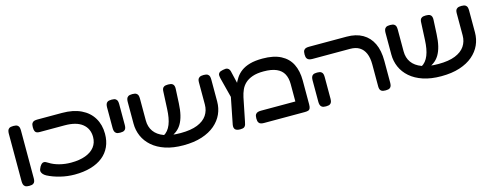

<svg xmlns="http://www.w3.org/2000/svg" viewBox="-24 -1203 4681 1833"><g transform="rotate(-15 2316.5 -286.0)"><path d="M104 9Q77 9 64.5 0.5Q52 -8 48 -22Q44 -36 44 -51V-524Q44 -539 48 -553Q52 -567 64.5 -575Q77 -583 105 -583Q132 -583 144.5 -574.5Q157 -566 160.5 -552.5Q164 -539 164 -523V-50Q164 -35 160.5 -21.5Q157 -8 144.5 0.5Q132 9 104 9Z M552 17Q482 17 412 0Q342 -17 286 -46Q266 -57 255 -70.5Q244 -84 242 -98Q241 -106 245 -118Q249 -130 256 -142Q266 -158 275.5 -166Q285 -174 299 -174Q304 -174 314 -170Q324 -166 337 -157Q377 -131 432.5 -116.5Q488 -102 548 -102Q631 -102 690.5 -124Q750 -146 781.5 -187Q813 -228 813 -285Q813 -367 754 -414.5Q695 -462 578 -462H333Q318 -462 306 -466Q294 -470 287.5 -483Q281 -496 281 -523Q281 -550 289.5 -563Q298 -576 312 -579.5Q326 -583 342 -583H586Q696 -583 773 -546Q850 -509 890.5 -441.5Q931 -374 931 -285Q931 -214 905.5 -158Q880 -102 831 -63Q782 -24 711.5 -3.5Q641 17 552 17Z M1075 -257Q1048 -257 1035.5 -265.5Q1023 -274 1019 -288Q1015 -302 1015 -317V-524Q1015 -539 1019 -553Q1023 -567 1035.5 -575Q1048 -583 1076 -583Q1103 -583 1115.5 -574.5Q1128 -566 1131.5 -552.5Q1135 -539 1135 -523V-316Q1135 -301 1131.5 -287.5Q1128 -274 1115.5 -265.5Q1103 -257 1075 -257Z M1628 16Q1526 16 1449.5 -9.5Q1373 -35 1321.5 -80Q1270 -125 1244.5 -183.5Q1219 -242 1219 -307V-523Q1219 -539 1223 -552.5Q1227 -566 1239.5 -574.5Q1252 -583 1280 -583Q1307 -583 1320 -574.5Q1333 -566 1336.5 -552.5Q1340 -539 1340 -522V-307Q1340 -243 1372.5 -197.5Q1405 -152 1469.5 -128Q1534 -104 1631 -104Q1733 -104 1797.5 -130Q1862 -156 1893 -202Q1924 -248 1924 -308V-528Q1924 -543 1928 -555Q1932 -567 1945 -575Q1958 -583 1985 -583Q2012 -583 2025 -574.5Q2038 -566 2041.5 -552Q2045 -538 2045 -522V-305Q2045 -239 2019 -181.5Q1993 -124 1941 -79.5Q1889 -35 1810.5 -9.5Q1732 16 1628 16ZM1458 -80 1433 -116 1464 -121Q1490 -135 1508 -157Q1526 -179 1538 -209Q1550 -239 1556.5 -276.5Q1563 -314 1565 -358L1573 -527Q1573 -542 1577 -555Q1581 -568 1594 -575.5Q1607 -583 1634 -583Q1662 -583 1674.5 -575Q1687 -567 1691 -553.5Q1695 -540 1694 -524L1687 -383Q1684 -318 1672 -268Q1660 -218 1638 -181.5Q1616 -145 1581 -121Q1546 -97 1496 -83Z M2886 -287V-51Q2886 -27 2880.5 -13.5Q2875 0 2862 4.5Q2849 9 2827 9H2425Q2409 9 2395 5.5Q2381 2 2372.5 -11Q2364 -24 2364 -51Q2364 -79 2372.5 -91.5Q2381 -104 2395 -108Q2409 -112 2426 -112H2766V-284Q2766 -343 2744 -384Q2722 -425 2673.5 -446.5Q2625 -468 2546 -468Q2481 -468 2436.5 -452.5Q2392 -437 2364 -411Q2336 -385 2321 -351Q2306 -317 2298 -280L2252 -52Q2249 -37 2245 -22.5Q2241 -8 2229 0.5Q2217 9 2190 9Q2154 9 2140 -6Q2126 -21 2131 -52L2194 -371L2236 -331Q2249 -369 2264.5 -406.5Q2280 -444 2302 -477Q2324 -510 2358 -535Q2392 -560 2443 -574.5Q2494 -589 2568 -589Q2678 -589 2748.5 -552.5Q2819 -516 2852.5 -448.5Q2886 -381 2886 -287ZM2201 -242 2133 -507Q2129 -523 2128 -538.5Q2127 -554 2137.5 -565.5Q2148 -577 2176 -582Q2206 -589 2220.5 -582.5Q2235 -576 2241 -563Q2247 -550 2249 -537L2295 -341Z M3627 9Q3600 9 3587.5 1.5Q3575 -6 3571 -18.5Q3567 -31 3567 -45V-264Q3567 -329 3548 -373Q3529 -417 3492.5 -439.5Q3456 -462 3401 -462H3029Q3012 -462 2998 -466Q2984 -470 2975.5 -483Q2967 -496 2967 -523Q2967 -551 2975.5 -563.5Q2984 -576 2998 -579.5Q3012 -583 3028 -583H3399Q3491 -583 3555.5 -546Q3620 -509 3653.5 -439Q3687 -369 3687 -266V-52Q3687 -36 3683.5 -22Q3680 -8 3667.5 0.5Q3655 9 3627 9ZM3037 9Q3010 9 2997.5 0.5Q2985 -8 2981 -22Q2977 -36 2977 -51V-266Q2977 -281 2981 -295Q2985 -309 2997.5 -317Q3010 -325 3038 -325Q3065 -325 3077.5 -316.5Q3090 -308 3093.5 -294.5Q3097 -281 3097 -265V-50Q3097 -35 3093.5 -21.5Q3090 -8 3077.5 0.5Q3065 9 3037 9Z M4176 16Q4074 16 3997.5 -9.5Q3921 -35 3869.5 -80Q3818 -125 3792.5 -183.5Q3767 -242 3767 -307V-523Q3767 -539 3771 -552.5Q3775 -566 3787.5 -574.5Q3800 -583 3828 -583Q3855 -583 3868 -574.5Q3881 -566 3884.5 -552.5Q3888 -539 3888 -522V-307Q3888 -243 3920.5 -197.5Q3953 -152 4017.5 -128Q4082 -104 4179 -104Q4281 -104 4345.5 -130Q4410 -156 4441 -202Q4472 -248 4472 -308V-528Q4472 -543 4476 -555Q4480 -567 4493 -575Q4506 -583 4533 -583Q4560 -583 4573 -574.5Q4586 -566 4589.5 -552Q4593 -538 4593 -522V-305Q4593 -239 4567 -181.5Q4541 -124 4489 -79.5Q4437 -35 4358.5 -9.5Q4280 16 4176 16ZM4006 -80 3981 -116 4012 -121Q4038 -135 4056 -157Q4074 -179 4086 -209Q4098 -239 4104.5 -276.5Q4111 -314 4113 -358L4121 -527Q4121 -542 4125 -555Q4129 -568 4142 -575.5Q4155 -583 4182 -583Q4210 -583 4222.5 -575Q4235 -567 4239 -553.5Q4243 -540 4242 -524L4235 -383Q4232 -318 4220 -268Q4208 -218 4186 -181.5Q4164 -145 4129 -121Q4094 -97 4044 -83Z"/></g></svg>

Font: Fredoka Expanded Medium
Style: Regular
Weight: 500
Width: 7
Designer: Ben Nathan
Foundry: Milena B. Brandão, Ben Nathan
Version: Version 2.001